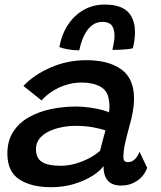

<svg xmlns="http://www.w3.org/2000/svg" viewBox="-20 -790 688 820"><path d="M199 9.5Q113 9.5 62.2 -24Q11.5 -57.5 11.5 -133.5Q11.5 -188.5 36.2 -227Q61 -265.5 103 -289.2Q145 -313 197.2 -324Q249.5 -335 305 -335Q335.5 -335 365.2 -330.5Q395 -326 416.8 -320.2Q438.5 -314.5 445.5 -310Q447.5 -321.5 447.5 -336.2Q447.5 -351 444.5 -365Q440 -402.5 408.5 -420Q377 -437.5 328.5 -437.5Q293.5 -437.5 260.8 -427Q228 -416.5 201.8 -399Q175.5 -381.5 157.5 -361L80 -423Q125.5 -471 197 -502Q268.5 -533 349 -533Q443 -533 497.8 -494Q552.5 -455 552.5 -368.5Q552.5 -343.5 547.5 -314.5Q542.5 -285.5 534 -256Q524 -219.5 515.5 -183.5Q507 -147.5 507 -121Q507 -106.5 512.2 -102Q517.5 -97.5 527 -97.5Q542.5 -97.5 555 -109Q567.5 -120.5 576 -142L608.5 -73Q595 -37 564.8 -17.2Q534.5 2.5 498 2.5Q459.5 2.5 440.8 -18.2Q422 -39 422 -81Q408 -60 374.8 -39Q341.5 -18 296 -4.2Q250.5 9.5 199 9.5ZM239.5 -82Q269 -82 300.2 -90.5Q331.5 -99 359.8 -113.8Q388 -128.5 407.5 -146.5Q414 -172 419.5 -193.5Q425 -215 430.5 -233Q418.5 -238 383 -245.2Q347.5 -252.5 302 -252.5Q272.5 -252.5 242.8 -246.5Q213 -240.5 188.2 -228.5Q163.5 -216.5 148.5 -197.8Q133.5 -179 133.5 -153.5Q133.5 -114.5 159.5 -98.2Q185.5 -82 239.5 -82ZM233.5 -589Q243.5 -644 270.8 -684.8Q298 -725.5 338 -748Q378 -770.5 426 -770.5Q495 -770.5 525.8 -739.8Q556.5 -709 556.5 -651.5Q556.5 -635.5 554 -617.8Q551.5 -600 547.5 -584Q536.5 -581 520.5 -579.5Q504.5 -578 488.5 -577.5Q472.5 -577 460 -577Q463.5 -593 466.2 -608.5Q469 -624 469 -636.5Q469 -667 457 -681.8Q445 -696.5 417.5 -696.5Q392.5 -696.5 373.2 -682Q354 -667.5 340.2 -640.2Q326.5 -613 318.5 -575Q291.5 -575 268.5 -579.5Q245.5 -584 233.5 -589Z"/></svg>

Font: Grandstander Thin Medium
Style: Italic
Weight: 500
Italic angle: -15°
Version: Version 1.200